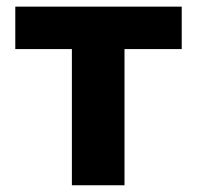

<svg xmlns="http://www.w3.org/2000/svg" viewBox="-20 -550 585 570"><path d="M25.4 -530.3H519.5V-404.3H349.6V0H193.4V-404.3H25.4Z"/></svg>

Font: Pretendard GOV ExtraBold
Style: Regular
Weight: 800
Designer: Base glyphs from Inter by Rasmus Andersson; Hangeul glyphs from Noto Sans CJK(Source Han Sans) by Jang Soo-young and Kan
Foundry: Kil Hyung-jin
Version: Version 1.309